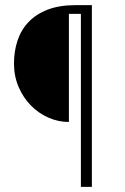

<svg xmlns="http://www.w3.org/2000/svg" viewBox="-20 -731 487 751"><path d="M296.4 0V-676.8H249.5V-253.9Q208 -253.9 169.2 -271Q130.4 -288.1 100.6 -318.6Q70.8 -349.1 52.7 -391.1Q34.7 -433.1 34.7 -482.4Q34.7 -530.8 48.6 -572.5Q62.5 -614.3 91.8 -645Q121.1 -675.8 166.7 -693.4Q212.4 -710.9 275.9 -710.9H339.4V0Z"/></svg>

Font: Ufes Sans Thin
Style: Regular
Weight: 100
Designer: Ricardo Esteves & Thais Bronze
Foundry: ProDesignUfes - Ricardo Esteves, Thais Bronze (This is a derivative work, based on Roboto family, by Christian Robertson
Version: Version 2.0